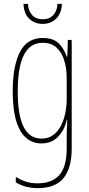

<svg xmlns="http://www.w3.org/2000/svg" viewBox="-20 -734 462 996"><path d="M202 -537Q258 -537 286.5 -507Q315 -477 326 -440H329L332 -527H352V35Q352 138 309.5 190Q267 242 175 242Q112 242 62 212V184Q89 200 115 208.5Q141 217 175 217Q250 217 288 174Q326 131 326 35V-12Q326 -35 326.5 -57.5Q327 -80 329 -111H326Q315 -60 281.5 -25Q248 10 195 10Q124 10 85 -56.5Q46 -123 46 -262Q46 -390 83 -463.5Q120 -537 202 -537ZM202 -512Q155 -512 126 -480.5Q97 -449 84.5 -393Q72 -337 72 -262Q72 -135 103 -75Q134 -15 195 -15Q231 -15 256 -33.5Q281 -52 296.5 -82.5Q312 -113 319 -149Q326 -185 326 -221V-329Q326 -378 313.5 -419.5Q301 -461 274 -486.5Q247 -512 202 -512ZM301 -714Q300 -667 272.5 -638.5Q245 -610 201 -610Q161 -610 132.5 -636Q104 -662 102 -714H125Q127 -677 147 -655.5Q167 -634 202 -634Q237 -634 257 -656.5Q277 -679 278 -714Z"/></svg>

Font: Noto Sans Sinhala UI ExtraCondensed Thin
Style: Regular
Weight: 100
Width: 2
Designer: Jelle Bosma - Monotype Design Team
Foundry: Monotype Imaging Inc.
Version: Version 2.006; ttfautohint (v1.8.4.7-5d5b)